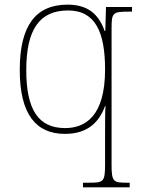

<svg xmlns="http://www.w3.org/2000/svg" viewBox="-20 -566 612 826"><path d="M337 240H538V220H527C467 220 460 216 460 142V-442C460 -512 464 -516 537 -516H548V-536H436L433 -433H430C404 -507 356 -546 271 -546C135 -546 65 -458 65 -265C65 -73 136 10 259 10C356 10 406 -39 432 -110H434C432 -92 432 -35 432 31V142C432 216 425 220 365 220H337ZM260 -15C146 -15 93 -93 93 -264C93 -438 149 -521 273 -521C393 -521 432 -423 432 -267C432 -65 346 -15 260 -15Z"/></svg>

Font: Noto Serif Georgian Thin
Style: Regular
Weight: 100
Designer: Monotype Design Team, Akaki Razmadze
Foundry: Google LLC
Version: Version 2.003